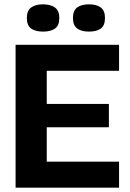

<svg xmlns="http://www.w3.org/2000/svg" viewBox="-20 -867 601 887"><path d="M52 0V-660H196V0ZM154 0V-120H530V0ZM154 -279V-387H483V-279ZM154 -540V-660H530V-540ZM391 -721Q356 -721 336.5 -735.5Q317 -750 317 -784Q317 -818 336.5 -832.5Q356 -847 391 -847Q426 -847 445.5 -832.5Q465 -818 465 -784Q465 -749 445.5 -735Q426 -721 391 -721ZM179 -721Q144 -721 124 -735Q104 -749 104 -784Q104 -818 124 -832.5Q144 -847 178 -847Q213 -847 233.5 -832.5Q254 -818 254 -784Q254 -749 234 -735Q214 -721 179 -721Z"/></svg>

Font: Bricolage Grotesque 72pt
Style: Bold
Weight: 700
Designer: Mathieu Triay
Foundry: Atelier Triay
Version: Version 1.001;gftools[0.9.33.dev8+g029e19f]